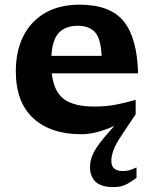

<svg xmlns="http://www.w3.org/2000/svg" viewBox="-20 -548 642 801"><path d="M546 -71.5 486 18.5Q461.5 55 453 79.8Q444.5 104.5 444.5 122Q444.5 146 457.2 155.8Q470 165.5 490 165.5Q505 165.5 517.2 162.8Q529.5 160 549.5 150.5V194Q518.5 216.5 499.5 224.5Q480.5 232.5 452.5 232.5Q402 232.5 378.8 210.2Q355.5 188 355.5 148.5Q355.5 117.5 372.2 85.5Q389 53.5 436.5 0.5L457.5 -23Q380.5 12 319.5 12Q191 12 118.5 -55Q46 -122 46 -250.5Q46 -335.5 77.8 -398Q109.5 -460.5 169 -494.5Q228.5 -528.5 312 -528.5Q440 -528.5 496.2 -458.8Q552.5 -389 556 -242H196Q204.5 -165.5 246.8 -134.5Q289 -103.5 373 -103.5Q424.5 -103.5 466.5 -112Q508.5 -120.5 546 -131.5ZM305 -440.5Q254.5 -440.5 226.5 -412.2Q198.5 -384 194.5 -315H404Q400.5 -388.5 375.5 -414.5Q350.5 -440.5 305 -440.5Z"/></svg>

Font: Newsreader 6pt SemiBold
Style: Regular
Weight: 600
Designer: Hugues Gentile
Foundry: Production Type
Version: Version 1.003; ttfautohint (v1.8.3)